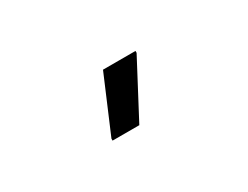

<svg xmlns="http://www.w3.org/2000/svg" viewBox="-31 -842 563 435"><g transform="rotate(-30 250.0 -625.0)"><path d="M246.7 -550H176.7V-555L238.3 -700H323.3V-695Z"/></g></svg>

Font: Familjen Grotesk Variable
Style: Regular
Weight: 400
Designer: Anders Wikstroem, Jonas Baeckman, Matilda Gysing, Kristian Moeller
Foundry: Familjen STHLM AB
Version: Version 2.000